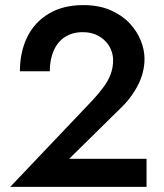

<svg xmlns="http://www.w3.org/2000/svg" viewBox="-20 -732 644 752"><path d="M20 0H554V-110H251L449 -305Q492 -345 519 -396Q546 -447 546 -502Q546 -537 531 -574Q516 -611 486.5 -642Q457 -673 412 -692.5Q367 -712 306 -712Q227 -712 171 -678.5Q115 -645 86.5 -586.5Q58 -528 58 -453H175Q175 -499 190.5 -534Q206 -569 235 -587.5Q264 -606 304 -606Q333 -606 355 -596.5Q377 -587 392.5 -571Q408 -555 415.5 -535.5Q423 -516 423 -496Q423 -468 414 -443Q405 -418 387 -393Q369 -368 344 -341Z"/></svg>

Font: Jost Medium
Style: Regular
Weight: 500
Version: Version 3.710